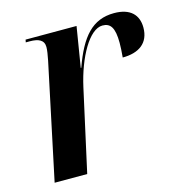

<svg xmlns="http://www.w3.org/2000/svg" viewBox="-87 -626 672 706"><g transform="rotate(-15 249.5 -273.0)"><path d="M129 -440 36 0H160L229 -312C253 -420 305 -513 355 -513C385 -513 400 -494 400 -435C400 -420 399 -402 397 -380C459 -380 499 -408 499 -467C499 -515 470 -546 408 -546C325 -546 279 -492 240 -383H238L263 -536H69L67 -526H82C115 -526 136 -517 136 -490C136 -478 133 -460 129 -440Z"/></g></svg>

Font: Noto Serif Display SemiCondensed SemiBold
Style: Italic
Weight: 600
Width: 4
Italic angle: -12°
Designer: Monotype Design Team
Foundry: Monotype Imaging Inc.
Version: Version 2.009